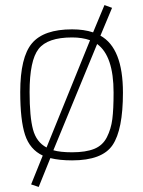

<svg xmlns="http://www.w3.org/2000/svg" viewBox="-20 -625 566 759"><path d="M265 -509Q312 -509 348 -497L393 -605L423 -594L377 -484Q466 -435 466 -259Q466 -112 425 -51.5Q384 9 265 9Q215 9 179 0L133 114L103 104L149 -10Q98 -34 79 -92Q60 -150 60 -261Q60 -399 106.5 -454Q153 -509 265 -509ZM265 -477Q168 -477 132.5 -431.5Q97 -386 97 -261Q97 -163 110.5 -113Q124 -63 164 -42L336 -466Q305 -477 265 -477ZM265 -23Q319 -23 352.5 -36.5Q386 -50 402.5 -82.5Q419 -115 424 -154Q429 -193 429 -259Q429 -404 364 -451L191 -31Q218 -23 265 -23Z"/></svg>

Font: TitilliumText22L Th
Style: Thin
Weight: 100
Designer: Campivisivi
Foundry: Campivisivi
Version: 1.000